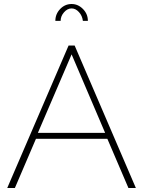

<svg xmlns="http://www.w3.org/2000/svg" viewBox="-20 -937 715 957"><path d="M282.2 -833H255.9Q255.9 -867.2 279.8 -892.1Q303.7 -917 336.9 -917Q369.1 -917 393.6 -892.1Q418 -867.2 418 -833H393.1Q390.1 -858.4 373.5 -876.7Q356.9 -895 336.9 -895Q315.9 -895 299.1 -875.7Q282.2 -856.4 282.2 -833ZM321.8 -710H352.1L657.2 0H620.1L515.1 -245.1H159.2L54.2 0H16.1ZM503.9 -274.9 336.9 -666 168.9 -274.9Z"/></svg>

Font: Rawline ExtraLight
Style: Regular
Weight: 275
Designer: Matt McInerney, Pablo Impallari, Rodrigo Fuenzalida
Foundry: Matt McInerney, Pablo Impallari, Rodrigo Fuenzalida
Version: Version 4.020;PS 004.020;hotconv 1.0.88;makeotf.lib2.5.64775